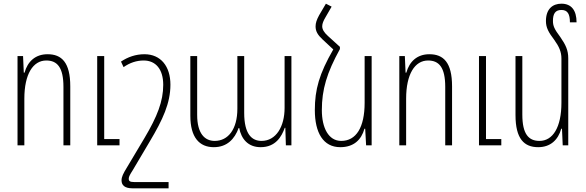

<svg xmlns="http://www.w3.org/2000/svg" viewBox="-20 -788 3177 1041"><path d="M75 0H112V-253C112 -386 159 -460 231 -460C290 -460 324 -423 324 -317V0H361V-320C361 -450 314 -494 238 -494C172 -494 130 -455 113 -394H109L105 -484H75ZM507 0H628V-34H545V-484H507Z M894 233V199H707C685 199 678 194 678 181C678 170 685 158 699 136L792 -21C863 -140 904 -229 904 -329C904 -428 852 -494 763 -494C716 -494 673 -479 636 -454L650 -424C684 -448 721 -460 759 -460C824 -460 865 -413 865 -328C865 -239 833 -157 763 -39L667 122C648 153 639 171 639 190C639 216 656 233 698 233Z M1139 10C1211 10 1252 -34 1274 -94H1277C1288 -35 1325 10 1393 10C1475 10 1507 -48 1524 -95H1527L1530 0H1560V-484H1523V-203C1523 -102 1477 -24 1398 -24C1345 -24 1304 -61 1304 -176V-484H1267V-199C1267 -87 1217 -24 1144 -24C1090 -24 1049 -64 1049 -165V-484H1012V-160C1012 -43 1061 10 1139 10Z M1823 -534 1758 -593C1736 -613 1727 -629 1727 -646C1727 -660 1734 -676 1744 -693L1778 -752L1747 -768L1710 -705C1697 -681 1691 -663 1691 -645C1691 -619 1702 -599 1729 -574L1787 -520C1711 -388 1687 -303 1687 -191C1687 -69 1732 10 1825 10C1897 10 1939 -29 1956 -90H1960L1965 0H1995V-484H1957V-231C1957 -97 1911 -24 1830 -24C1761 -24 1725 -95 1725 -191C1725 -303 1752 -393 1823 -522Z M2145 0H2182V-253C2182 -386 2229 -460 2301 -460C2360 -460 2394 -423 2394 -317V0H2431V-320C2431 -450 2384 -494 2308 -494C2242 -494 2200 -455 2183 -394H2179L2175 -484H2145ZM2577 0H2698V-34H2615V-484H2577Z M3061 -472C3061 -516 3047 -545 3018 -587C2985 -631 2978 -648 2978 -675C2978 -714 2991 -734 3024 -734C3058 -734 3070 -711 3070 -667H3106C3106 -732 3078 -768 3024 -768C2976 -768 2940 -739 2940 -674C2940 -638 2954 -613 2985 -572C3011 -536 3024 -507 3024 -471V-231C3024 -97 2977 -24 2905 -24C2846 -24 2812 -61 2812 -167V-484H2775V-164C2775 -35 2822 10 2898 10C2964 10 3006 -29 3023 -90H3027L3031 0H3061Z"/></svg>

Font: Noto Sans Armenian Condensed ExtraLight
Style: Regular
Weight: 200
Width: 3
Designer: Monotype Design Team
Foundry: Monotype Imaging Inc.
Version: Version 2.008